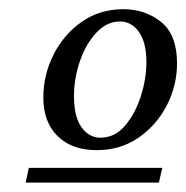

<svg xmlns="http://www.w3.org/2000/svg" viewBox="-20 -699 401 413"><path d="M360.8 -563Q360.8 -514.6 338.6 -471.9Q316.4 -429.2 277.6 -402.6Q238.8 -376 188 -376Q134.8 -376 104 -406.2Q73.2 -436.5 73.2 -488.8Q73.2 -537.6 95 -581.1Q116.7 -624.5 155.5 -651.9Q194.3 -679.2 245.1 -679.2Q292.5 -679.2 326.7 -651.6Q360.8 -624 360.8 -563ZM329.1 -337.9 321.8 -306.2H35.2L42 -337.9ZM294.9 -564.9Q294.9 -607.9 278.8 -630.4Q262.7 -652.8 237.8 -652.8Q210 -652.8 187.5 -628.9Q165 -605 152.1 -568.1Q139.2 -531.2 139.2 -492.2Q139.2 -447.3 155.5 -425Q171.9 -402.8 195.8 -402.8Q227.1 -402.8 249 -428.7Q271 -454.6 283 -492.2Q294.9 -529.8 294.9 -564.9Z"/></svg>

Font: Charis
Style: Italic
Weight: 400
Italic angle: -11°
Designer: Walt Agee, Miriam Martin, Annie Olsen, Victor Gaultney, Lorna Priest, Alan Ward, Bob Hallissy, Martin Hosken, Sharon Cor
Foundry: SIL Global
Version: Version 7.000